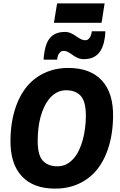

<svg xmlns="http://www.w3.org/2000/svg" viewBox="-20 -1109 708 1136"><path d="M306 7Q176 7 107.5 -68Q39 -143 42 -285Q43 -347 53.5 -401.5Q64 -456 83.5 -503Q103 -550 131.5 -587.5Q160 -625 198 -651.5Q236 -678 282.5 -692.5Q329 -707 384 -707Q515 -707 583.5 -632Q652 -557 649 -415Q648 -354 637.5 -299Q627 -244 607.5 -197Q588 -150 559.5 -112.5Q531 -75 493 -48.5Q455 -22 408.5 -7.5Q362 7 306 7ZM319 -125Q349 -125 372.5 -137Q396 -149 415 -170.5Q434 -192 447.5 -220.5Q461 -249 470 -282.5Q479 -316 483.5 -352Q488 -388 488 -424Q488 -510 457 -542.5Q426 -575 372 -575Q343 -575 319 -563Q295 -551 276 -529.5Q257 -508 243 -479.5Q229 -451 220 -417.5Q211 -384 207 -348Q203 -312 203 -275Q203 -190 234 -157.5Q265 -125 319 -125ZM238 -756Q238 -766 239.5 -777.5Q241 -789 244 -807Q253 -862 282 -891Q311 -920 364 -920Q384 -920 400 -912.5Q416 -905 430 -895Q444 -885 457.5 -878Q471 -871 486 -871Q496 -871 502.5 -877Q509 -883 513.5 -890.5Q518 -898 519 -904Q521 -912 522 -916Q523 -920 523 -924H603Q603 -914 602.5 -905Q602 -896 600 -885Q591 -822 560.5 -790.5Q530 -759 477 -759Q457 -759 440.5 -766Q424 -773 410 -783.5Q396 -794 383 -801Q370 -808 355 -808Q343 -808 335 -799Q327 -790 324 -783Q321 -775 320 -769.5Q319 -764 318 -756ZM299 -974 318 -1089H599L581 -974Z"/></svg>

Font: Georama ExtraCondensed Thin
Style: Bold Italic
Weight: 700
Italic angle: -9°
Version: Version 1.001